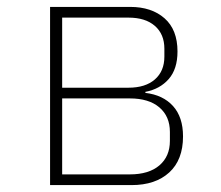

<svg xmlns="http://www.w3.org/2000/svg" viewBox="-20 -536 640 556"><path d="M125 -516H357Q419 -516 456.5 -483Q494 -450 494 -387Q494 -336 468.5 -307Q443 -278 401 -270V-267Q452 -261 481 -229Q510 -197 510 -141Q510 -73 470 -36.5Q430 0 361 0H125ZM356 -31Q411 -31 441.5 -57Q472 -83 472 -128V-154Q472 -199 441.5 -225Q411 -251 356 -251H160V-31ZM352 -282Q401 -282 428.5 -306Q456 -330 456 -372V-395Q456 -437 428.5 -461Q401 -485 352 -485H160V-282Z"/></svg>

Font: IBM Plex Mono ExtraLight
Style: Regular
Weight: 200
Monospace: yes
Designer: Mike Abbink, Paul van der Laan, Pieter van Rosmalen
Foundry: Bold Monday
Version: Version 2.3